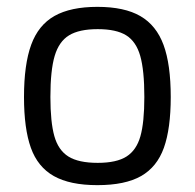

<svg xmlns="http://www.w3.org/2000/svg" viewBox="-20 -530 568 560"><path d="M50 -247Q50 -342 71 -399.5Q92 -457 139 -483.5Q186 -510 264 -510Q343 -510 389.5 -483Q436 -456 457 -399Q478 -342 478 -247Q478 -155 458 -99Q438 -43 391.5 -16.5Q345 10 264 10Q184 10 137 -16.5Q90 -43 70 -99Q50 -155 50 -247ZM401 -247Q401 -325 389 -367Q377 -409 348 -427Q319 -445 265 -445Q211 -445 181.5 -427Q152 -409 139.5 -367Q127 -325 127 -247Q127 -174 138.5 -133Q150 -92 179.5 -73.5Q209 -55 265 -55Q320 -55 349 -73.5Q378 -92 389.5 -132.5Q401 -173 401 -247Z"/></svg>

Font: Cairo
Style: Regular
Weight: 400
Designer: Mohamed Gaber, the designers of Titillium
Foundry: Kief Type Foundry
Version: Version 2.009; ttfautohint (v1.5.33-1714) -l 8 -r 50 -G 200 